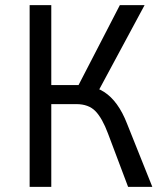

<svg xmlns="http://www.w3.org/2000/svg" viewBox="-20 -725 633 745"><path d="M95 0V-705H179V-395H293L275 -376L445 -705H541L357 -363L322 -391Q356 -386 383.5 -368.5Q411 -351 433.5 -320Q456 -289 473 -245L571 0H477L399 -207Q377 -266 350.5 -293.5Q324 -321 276 -321H179V0Z"/></svg>

Font: Nunito Sans 7pt Condensed
Style: Regular
Weight: 400
Width: 3
Designer: Vernon Adams
Foundry: Vernon Adams
Version: Version 3.101;gftools[0.9.27]